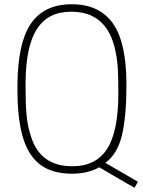

<svg xmlns="http://www.w3.org/2000/svg" viewBox="-20 -808 674 902"><path d="M321 -27Q431 -27 483.5 -109Q536 -191 536 -370Q536 -429 534 -475.5Q532 -522 523 -565Q486 -753 315 -753Q261 -753 221 -733.5Q181 -714 154 -672.5Q127 -631 113.5 -566Q100 -501 100 -410Q100 -367 101 -333Q102 -299 104.5 -270.5Q107 -242 112 -217.5Q117 -193 125 -169Q168 -27 319 -27ZM475 -43 628 46 612 74Q603 69 593.5 63.5Q584 58 575 53L446 -22Q393 8 318 8Q252 8 203.5 -14Q155 -36 123.5 -83.5Q92 -131 77 -205Q62 -279 62 -383V-412Q63 -505 77.5 -575.5Q92 -646 122.5 -693Q153 -740 201.5 -764Q250 -788 318 -788Q446 -788 510 -698.5Q574 -609 574 -410Q574 -261 553 -173Q532 -85 475 -43Z"/></svg>

Font: Tanohe Sans ExtraLight
Style: Regular
Weight: 250
Designer: Village Type and Design LLC & Cristiano Sobral
Foundry: Cooper Hewitt Smithsonian Design Museum
Version: Version 1.00;September 29, 2021;FontCreator 13.0.0.2655 64-b